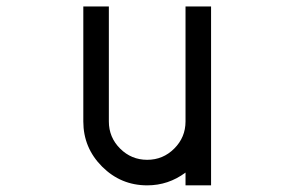

<svg xmlns="http://www.w3.org/2000/svg" viewBox="-20 -558 886 578"><path d="M230.8 -538.5H307.7Q307.7 -192.3 307.7 -192.3Q307.7 -144.6 341.5 -110.8Q375.4 -76.9 423.1 -76.9Q470.8 -76.9 504.6 -110.8Q538.5 -144.6 538.5 -192.3V-538.5H615.4V-192.3V0H538.5Q538.5 -38.5 538.5 -38.5Q486.9 0 423.1 0Q343.8 0 287.3 -56.5Q230.8 -113.1 230.8 -192.3Z"/></svg>

Font: linja laso
Style: Regular
Weight: 700
Version: Version 001.000